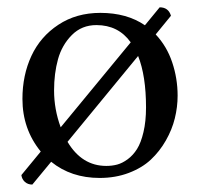

<svg xmlns="http://www.w3.org/2000/svg" viewBox="-20 -474 544 522"><path d="M414.1 -454.1Q438 -454.1 444.8 -431.2L403.3 -380.4Q433.6 -348.1 448.2 -304.4Q462.9 -260.7 462.9 -213.9Q462.9 -183.1 455.3 -152.3Q447.8 -121.6 430.9 -92Q414.1 -62.5 390.1 -40Q366.2 -17.6 330.1 -3.9Q293.9 9.8 251 9.8Q173.3 9.8 119.1 -34.2L67.9 27.8Q55.7 27.8 47.6 20.5Q39.6 13.2 38.1 2L90.8 -62Q41 -123 41 -205.1Q41 -269.5 65.4 -322Q89.8 -374.5 138.7 -406.7Q187.5 -439 252.9 -439Q324.7 -439 374 -405.3ZM242.2 -405.8Q202.1 -405.8 175.3 -378.7Q148.4 -351.6 137.7 -313Q127 -274.4 127 -228Q127 -176.8 145 -127.9L335.4 -358.9Q301.8 -405.8 242.2 -405.8ZM355.5 -321.8 163.6 -88.4Q202.6 -22.9 269 -22.9Q284.7 -22.9 298.6 -26.6Q312.5 -30.3 327.1 -41Q341.8 -51.8 352.5 -68.8Q363.3 -85.9 370.1 -115Q377 -144 377 -182.1Q377 -267.6 355.5 -321.8Z"/></svg>

Font: Linux Libertine G
Style: Regular
Weight: 400
Designer: Philipp H. Poll
Foundry: Philipp H. Poll
Version: Version 4.7.5